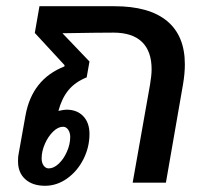

<svg xmlns="http://www.w3.org/2000/svg" viewBox="-20 -588 668 618"><path d="M575 -381Q575 -351 569 -316L514 0H407L463 -316Q468 -346 468 -365Q468 -423 437 -453Q406 -483 345 -483Q295 -483 181 -481L268 -390L259 -339Q222 -324 200.5 -298Q179 -272 168 -231Q186 -235 194 -235Q228 -235 248 -214Q268 -193 268 -157Q268 -114 248.5 -75.5Q229 -37 196 -13.5Q163 10 125 10Q85 10 61.5 -11Q38 -32 38 -69Q38 -85 40 -93L62 -216Q83 -333 187 -374L188 -378L92 -482L107 -568H348Q460 -568 517.5 -520.5Q575 -473 575 -381ZM183 -180Q167 -180 151 -164.5Q135 -149 124.5 -125Q114 -101 114 -78Q114 -64 120.5 -55Q127 -46 137 -46Q153 -46 169 -61Q185 -76 195.5 -100Q206 -124 206 -147Q206 -161 199.5 -170.5Q193 -180 183 -180Z"/></svg>

Font: KoHo SemiBold
Style: Italic
Weight: 600
Italic angle: -10°
Version: Version 1.000; ttfautohint (v1.6)